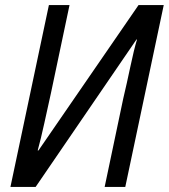

<svg xmlns="http://www.w3.org/2000/svg" viewBox="-20 -734 663 754"><path d="M21 0H120L516 -579H518Q506 -539 492 -472.5Q478 -406 464 -347L391 0H472L623 -714H524L131 -143H128Q140 -186 154 -250Q168 -314 180 -368L253 -714H172Z"/></svg>

Font: Noto Sans UI SemiCondensed
Style: Italic
Weight: 400
Width: 4
Italic angle: -12°
Designer: Monotype Design Team
Foundry: Monotype Imaging Inc.
Version: Version 1.901